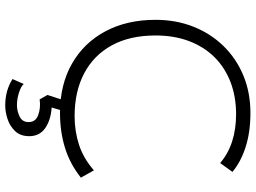

<svg xmlns="http://www.w3.org/2000/svg" viewBox="-142 -613 980 736"><g transform="rotate(90 348.0 -245.0)"><path d="M413 15Q304.5 15 224.2 -30.8Q144 -76.5 100 -159Q56 -241.5 56 -351Q56 -430 82.2 -496.2Q108.5 -562.5 156.5 -611.8Q204.5 -661 269.8 -688Q335 -715 413 -715Q485 -715 542.2 -697Q599.5 -679 639 -646L605 -599Q568.5 -630 521.5 -645Q474.5 -660 418 -660Q350 -660 294.2 -638.5Q238.5 -617 198.8 -576.8Q159 -536.5 137.5 -479.5Q116 -422.5 116 -351Q116 -252.5 154 -183.2Q192 -114 261.5 -77.5Q331 -41 425 -41Q483.5 -41 535.8 -58.2Q588 -75.5 633 -115L661 -65Q608 -23 546.2 -4Q484.5 15 413 15ZM385 225Q355 225 329.5 217.8Q304 210.5 283 197L302 154Q311 164.5 335 172.2Q359 180 383 180Q405.5 180 426.8 169.8Q448 159.5 448 135Q448 108.5 420.8 98.5Q393.5 88.5 361 93L344 63L371 -20H412L392 47Q439.5 50 470.8 71.5Q502 93 502 133Q502 167 482.5 187.2Q463 207.5 435.8 216.2Q408.5 225 385 225Z"/></g></svg>

Font: Geologica Roman Thin
Style: Regular
Weight: 250
Designer: Sindre Bremnes, Frode Helland
Foundry: Monokrom Skriftforlag AS
Version: Version 1.010;gftools[0.9.28]